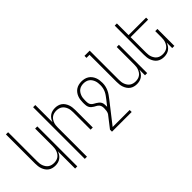

<svg xmlns="http://www.w3.org/2000/svg" viewBox="2 -1508 2496 2496"><g transform="rotate(-45 1250.0 -260.0)"><path d="M391 215V-102Q383 -78 368.5 -56.5Q354 -35 333.5 -20Q313 -5 288 1.5Q263 8 237 8Q212 8 187 1.5Q162 -5 141.5 -19.5Q121 -34 106.5 -55.5Q92 -77 83.5 -100.5Q75 -124 72 -149.5Q69 -175 69 -200V-735H109V-200Q109 -179 111.5 -158Q114 -137 121.5 -117.5Q129 -98 141 -80.5Q153 -63 170.5 -51Q188 -39 208.5 -34Q229 -29 250 -29Q271 -29 291.5 -34Q312 -39 329.5 -51Q347 -63 359 -80.5Q371 -98 378.5 -117.5Q386 -137 388.5 -158Q391 -179 391 -200V-520H431V215Z M569 215V-735H609V-418Q617 -442 631.5 -463.5Q646 -485 666.5 -500Q687 -515 712 -521.5Q737 -528 763 -528Q788 -528 813 -521.5Q838 -515 858.5 -500.5Q879 -486 893.5 -464.5Q908 -443 916.5 -419.5Q925 -396 928 -370.5Q931 -345 931 -320V0H891V-320Q891 -341 888.5 -362Q886 -383 878.5 -402.5Q871 -422 859 -439.5Q847 -457 829.5 -469Q812 -481 791.5 -486Q771 -491 750 -491Q729 -491 708.5 -486Q688 -481 670.5 -469Q653 -457 641 -439.5Q629 -422 621.5 -402.5Q614 -383 611.5 -362Q609 -341 609 -320V215Z M1431 215H1069V178L1195 16Q1206 -4 1209.5 -27Q1213 -50 1213 -73H1253V-58L1309 -129Q1325 -150 1341 -171.5Q1357 -193 1368.5 -217Q1380 -241 1385.5 -267Q1391 -293 1391 -320Q1391 -341 1388.5 -362Q1386 -383 1378.5 -402.5Q1371 -422 1359 -439.5Q1347 -457 1329.5 -469Q1312 -481 1291.5 -486Q1271 -491 1250 -491Q1229 -491 1208.5 -486Q1188 -481 1170.5 -469Q1153 -457 1141 -439.5Q1129 -422 1121.5 -402.5Q1114 -383 1111.5 -362Q1109 -341 1109 -320V-300Q1109 -282 1113 -264Q1117 -246 1129 -232.5Q1141 -219 1157 -210Q1173 -201 1188.5 -192Q1204 -183 1218 -171Q1232 -159 1240.5 -143Q1249 -127 1251 -109Q1253 -91 1253 -73H1213Q1213 -91 1209 -108.5Q1205 -126 1193 -140Q1181 -154 1165 -162.5Q1149 -171 1133.5 -180Q1118 -189 1104 -201.5Q1090 -214 1082 -230Q1074 -246 1071.5 -264Q1069 -282 1069 -300V-320Q1069 -346 1072.5 -372Q1076 -398 1086 -422.5Q1096 -447 1112 -467.5Q1128 -488 1150 -502Q1172 -516 1198 -522Q1224 -528 1250 -528Q1276 -528 1302 -522Q1328 -516 1350 -502Q1372 -488 1388 -467.5Q1404 -447 1414 -422.5Q1424 -398 1427.5 -372Q1431 -346 1431 -320Q1431 -290 1424.5 -261Q1418 -232 1405.5 -205Q1393 -178 1376 -154Q1359 -130 1341 -107L1118 178H1431Z M1737 8Q1712 8 1687 1.5Q1662 -5 1641.5 -19.5Q1621 -34 1606.5 -55.5Q1592 -77 1583.5 -100.5Q1575 -124 1572 -149.5Q1569 -175 1569 -200V-698H1513V-735H1609V-200Q1609 -179 1611.5 -158Q1614 -137 1621.5 -117.5Q1629 -98 1641 -80.5Q1653 -63 1670.5 -51Q1688 -39 1708.5 -34Q1729 -29 1750 -29Q1771 -29 1791.5 -34Q1812 -39 1829.5 -51Q1847 -63 1859 -80.5Q1871 -98 1878.5 -117.5Q1886 -137 1888.5 -158Q1891 -179 1891 -200V-520H1931V0H1891V-102Q1883 -78 1868.5 -56.5Q1854 -35 1833.5 -20Q1813 -5 1788 1.5Q1763 8 1737 8Z M2237 8Q2212 8 2187 1.5Q2162 -5 2141.5 -19.5Q2121 -34 2106.5 -55.5Q2092 -77 2083.5 -100.5Q2075 -124 2072 -149.5Q2069 -175 2069 -200V-735H2109V-520H2431V-483H2109V-200Q2109 -179 2111.5 -158Q2114 -137 2121.5 -117.5Q2129 -98 2141 -80.5Q2153 -63 2170.5 -51Q2188 -39 2208.5 -34Q2229 -29 2250 -29Q2271 -29 2291.5 -34Q2312 -39 2329.5 -51Q2347 -63 2359 -80.5Q2371 -98 2378.5 -117.5Q2386 -137 2388.5 -158Q2391 -179 2391 -200V-312H2431V0H2391V-102Q2383 -78 2368.5 -56.5Q2354 -35 2333.5 -20Q2313 -5 2288 1.5Q2263 8 2237 8Z"/></g></svg>

Font: Iosevka Extralight
Style: Regular
Weight: 200
Monospace: yes
Designer: Belleve Invis
Foundry: Belleve Invis
Version: Version 32.0.1; ttfautohint (v1.8.4)